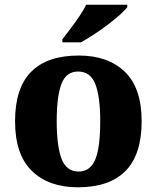

<svg xmlns="http://www.w3.org/2000/svg" viewBox="-20 -786 667 816"><path d="M311 10Q187 10 115.5 -59.5Q44 -129 44 -271Q44 -412 112.5 -481Q181 -550 315 -550Q439 -550 510.5 -481Q582 -412 582 -271Q582 -129 513.5 -59.5Q445 10 311 10ZM314 -57Q348 -57 368.5 -81Q389 -105 397.5 -153Q406 -201 406 -270Q406 -376 385 -429Q364 -482 312 -482Q261 -482 241 -429Q221 -376 221 -271Q221 -166 241.5 -111.5Q262 -57 314 -57ZM245 -619Q260 -638 279.5 -664Q299 -690 317.5 -717Q336 -744 346 -766H521V-756Q512 -743 489.5 -723Q467 -703 438 -681Q409 -659 379 -639.5Q349 -620 324 -606H245Z"/></svg>

Font: Noto Serif Tibetan ExtraBold
Style: Regular
Weight: 800
Version: Version 2.103